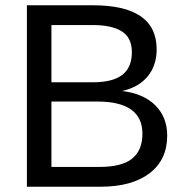

<svg xmlns="http://www.w3.org/2000/svg" viewBox="-20 -708 706 728"><path d="M614 -194Q614 -102 547 -51Q480 0 361 0H82V-688H332Q574 -688 574 -521Q574 -460 540 -418.5Q506 -377 443 -363Q525 -353 569.5 -308Q614 -263 614 -194ZM480 -510Q480 -565 442 -589Q404 -613 332 -613H175V-396H332Q407 -396 443.5 -424Q480 -452 480 -510ZM520 -201Q520 -323 349 -323H175V-75H356Q442 -75 481 -106.5Q520 -138 520 -201Z"/></svg>

Font: TharLon
Style: Regular
Weight: 400
Designer: Sai Zin Di Di Zone
Foundry: Sai Zin Di Di Zone, Sun Tun
Version: Version 1.003 September 27 2012